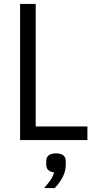

<svg xmlns="http://www.w3.org/2000/svg" viewBox="-20 -718 493 984"><path d="M83 0V-698H163V-70H428V0ZM267 68Q317 68 317 108V126Q317 161 300 192Q283 223 260 246H206Q226 223 238.5 205.5Q251 188 257 165Q237 163 227 153Q217 143 217 126V108Q217 68 267 68Z"/></svg>

Font: IBM Plex Sans Cond
Style: Regular
Weight: 400
Width: 3
Designer: Mike Abbink, Paul van der Laan, Pieter van Rosmalen
Foundry: Bold Monday
Version: Version 1.3